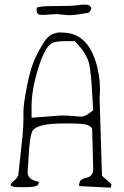

<svg xmlns="http://www.w3.org/2000/svg" viewBox="-20 -827 549 852"><path d="M143.6 -793.5Q149.4 -795.4 165 -797.9Q180.7 -800.3 240.2 -800.3Q299.8 -800.3 320.3 -803.5Q340.8 -806.6 356.4 -806.6Q372.1 -806.6 378.9 -800.8Q384.8 -795.9 384.8 -790.5Q384.8 -790.5 384.8 -789.6Q383.8 -782.2 379.9 -777.3L372.1 -770Q364.3 -769 331.1 -763.7Q307.6 -759.8 292 -759.8Q289.1 -759.8 286.1 -759.8Q283.2 -759.8 280.3 -759.8L231.4 -764.6L170.9 -760.7Q155.3 -760.7 149.4 -764.6Q143.6 -769.5 142.6 -778.3Q142.6 -778.3 142.6 -784.2Q142.6 -789.6 143.6 -793.5ZM330.1 -7.8 335.9 -24.4Q343.8 -33.2 361.3 -37.6Q378.9 -42 383.8 -48.3Q388.7 -54.7 390.1 -57.6Q391.6 -60.5 392.1 -62.5Q392.6 -64.5 393.1 -69.3Q393.6 -74.2 393.6 -76.2L390.6 -195.3L388.7 -255.9Q385.7 -264.6 369.1 -272Q352.5 -279.3 274.9 -279.3Q197.3 -279.3 164.6 -270Q131.8 -260.7 123.5 -245.1Q115.2 -229.5 109.4 -168.9L102.5 -60.5Q105.5 -30.3 143.6 -22.5Q149.4 -21.5 153.3 -19.5Q152.3 -16.6 149.9 -9.8Q147.5 -2.9 132.8 0.5Q118.2 3.9 83.5 3.9Q48.8 3.9 38.1 1Q27.3 -2 27.3 -7.3Q27.3 -12.7 44.9 -27.3Q62.5 -42 62.5 -60.5L80.1 -224.6Q84 -273.4 84 -294.9V-332Q84 -365.2 100.6 -449.7Q117.2 -534.2 143.6 -584.5Q169.9 -634.8 185.1 -653.3Q200.2 -671.9 218.3 -677.7Q236.3 -683.6 246.1 -683.1Q255.9 -682.6 272.5 -681.6Q377 -671.9 412.1 -527.3Q419.9 -492.2 421.9 -468.8Q423.8 -443.4 423.8 -423.8L421.9 -391.6L432.6 -46.9L474.6 -9.8L471.7 5.9L335 -1Q330.1 -2.9 330.1 -7.8ZM120.1 -355.5V-304.7L251 -314.5Q284.2 -314.5 306.2 -312Q328.1 -309.6 341.3 -309.6Q354.5 -309.6 373 -322.3L393.6 -337.9L386.7 -449.2Q380.9 -535.2 370.6 -560.5Q360.4 -585.9 337.9 -615.2L311.5 -644.5H265.6Q220.7 -643.6 208 -633.8Q177.7 -615.2 148.9 -521.5Q120.1 -427.7 120.1 -355.5Z"/></svg>

Font: Drukaatie burti
Style: Thin
Weight: 100
Version: Version 0.14